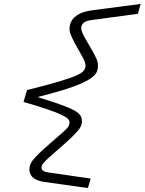

<svg xmlns="http://www.w3.org/2000/svg" viewBox="-20 -817 732 972"><path d="M332 -671Q332 -692 342.5 -711.5Q353 -731 379.5 -745.5Q406 -760 454 -766L692 -797L678 -747L447 -716Q413 -712 402 -700Q391 -688 391 -675Q391 -668 395 -656.5Q399 -645 410 -625L443 -568Q461 -537 468.5 -519Q476 -501 476 -484Q476 -471 471.5 -457Q467 -443 450 -428.5Q433 -414 396.5 -397Q360 -380 297 -360.5Q234 -341 136 -317H125L117 -361Q221 -387 281 -405Q341 -423 369 -436Q397 -449 405 -460.5Q413 -472 413 -485Q413 -493 409 -504.5Q405 -516 393 -537L361 -594Q347 -620 339.5 -638Q332 -656 332 -671ZM99 -301 117 -361H186L168 -301ZM129 42Q129 26 135.5 11.5Q142 -3 159.5 -22Q177 -41 210 -70L275 -127Q302 -150 314 -162Q326 -174 329 -181.5Q332 -189 332 -198Q332 -206 324 -215Q316 -224 292 -235.5Q268 -247 221.5 -263Q175 -279 99 -301L130 -335H141Q209 -314 255 -298.5Q301 -283 329 -271Q357 -259 371 -248.5Q385 -238 390 -227Q395 -216 395 -202Q395 -190 389 -177Q383 -164 364.5 -144Q346 -124 308 -90L243 -33Q219 -12 208 -0.5Q197 11 193.5 17.5Q190 24 190 31Q190 40 197.5 46.5Q205 53 225 56L439 87L425 135L204 104Q177 100 160.5 91Q144 82 136.5 69.5Q129 57 129 42Z"/></svg>

Font: Intel One Mono Light
Style: Italic
Weight: 300
Italic angle: -16°
Monospace: yes
Designer: Fred Shallcrass
Foundry: Frere-Jones Type LLC
Version: Version 1.004